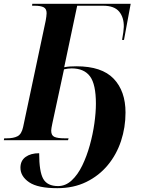

<svg xmlns="http://www.w3.org/2000/svg" viewBox="-43 -734 748 1005"><path d="M257 251Q155 251 109.5 220Q64 189 64 144Q64 107 91 87.5Q118 68 162 68Q162 165 183.5 202.5Q205 240 261 240Q300 240 332 210.5Q364 181 387.5 132.5Q411 84 427 26.5Q443 -31 451 -88Q459 -145 459 -191Q459 -293 428 -334.5Q397 -376 332 -376Q313 -376 292 -371L231 -88Q225 -60 225 -50Q225 -25 242 -17.5Q259 -10 295 -10H316L313 0H-23L-21 -10H-8Q28 -10 49 -21Q70 -32 78 -69L196 -625Q198 -636 199.5 -647Q201 -658 201 -665Q201 -688 185.5 -696Q170 -704 138 -704H125L126 -714H641L606 -525H596Q600 -545 602.5 -565.5Q605 -586 605 -593Q606 -643 580.5 -673.5Q555 -704 497 -704H361L293 -382Q308 -385 323.5 -386Q339 -387 357 -387Q490 -387 552 -322Q614 -257 614 -145Q614 -67 590.5 4Q567 75 521 130.5Q475 186 408.5 218.5Q342 251 257 251Z"/></svg>

Font: Noto Serif Display SemiCondensed
Style: Bold Italic
Weight: 700
Width: 4
Italic angle: -12°
Designer: Monotype Design Team
Foundry: Monotype Imaging Inc.
Version: Version 2.009